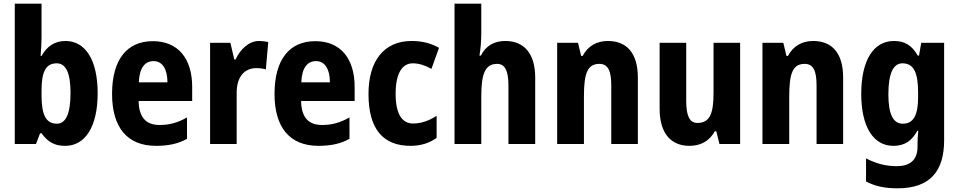

<svg xmlns="http://www.w3.org/2000/svg" viewBox="-20 -780 5194 1040"><path d="M205 -577V-760H60V0H175L197 -58H205C239 -12 273 10 333 10C442 10 509 -94 509 -275C509 -456 442 -558 335 -558C276 -558 234 -529 205 -477H200C203 -516 205 -550 205 -577ZM287 -437C338 -437 362 -383 362 -277C362 -165 337 -110 288 -110C228 -110 205 -159 205 -265V-290C205 -387 226 -437 287 -437Z M808 -557C668 -557 587 -458 587 -271C587 -90 669 10 825 10C894 10 946 -2 993 -28V-144C942 -115 898 -103 844 -103C769 -103 732 -147 731 -233H1021V-309C1021 -465 943 -557 808 -557ZM812 -449C860 -449 887 -405 887 -334H732C735 -414 766 -449 812 -449Z M1383 -558C1326 -558 1280 -510 1256 -458H1249L1228 -548H1118V0H1262V-278C1262 -367 1307 -411 1368 -411C1390 -411 1407 -408 1420 -404L1433 -552C1417 -556 1399 -558 1383 -558Z M1688 -557C1548 -557 1467 -458 1467 -271C1467 -90 1549 10 1705 10C1774 10 1826 -2 1873 -28V-144C1822 -115 1778 -103 1724 -103C1649 -103 1612 -147 1611 -233H1901V-309C1901 -465 1823 -557 1688 -557ZM1692 -449C1740 -449 1767 -405 1767 -334H1612C1615 -414 1646 -449 1692 -449Z M2204 10C2259 10 2306 -5 2345 -33V-153C2305 -126 2261 -111 2217 -111C2157 -111 2123 -164 2123 -272C2123 -380 2157 -437 2216 -437C2250 -437 2283 -426 2317 -407L2358 -521C2316 -545 2268 -558 2210 -558C2058 -558 1976 -448 1976 -271C1976 -78 2057 10 2204 10Z M2587 -604V-760H2442V0H2587V-258C2587 -377 2606 -434 2673 -434C2715 -434 2734 -397 2734 -318V0H2879V-360C2879 -491 2818 -558 2717 -558C2657 -558 2611 -532 2585 -479H2577C2583 -513 2587 -555 2587 -604Z M3273 -558C3211 -558 3164 -530 3136 -477H3128L3111 -548H2998V0H3143V-258C3143 -383 3162 -434 3227 -434C3274 -434 3291 -395 3291 -318V0H3435V-360C3435 -492 3375 -558 3273 -558Z M3989 -548H3845V-279C3845 -173 3829 -114 3758 -114C3715 -114 3697 -153 3697 -233V-548H3553V-191C3553 -60 3612 10 3715 10C3775 10 3823 -16 3852 -69H3860L3877 0H3989Z M4385 -558C4323 -558 4276 -530 4248 -477H4240L4223 -548H4110V0H4255V-258C4255 -383 4274 -434 4339 -434C4386 -434 4403 -395 4403 -318V0H4547V-360C4547 -492 4487 -558 4385 -558Z M4822 -558C4712 -558 4645 -454 4645 -271C4645 -93 4711 10 4819 10C4881 10 4920 -18 4949 -72H4954C4951 -48 4950 -17 4950 3V14C4950 88 4908 120 4837 120C4778 120 4728 107 4671 78V203C4720 229 4773 240 4842 240C5017 240 5094 148 5094 -20V-548H4970L4958 -479H4951C4920 -534 4881 -558 4822 -558ZM4868 -437C4929 -437 4953 -388 4953 -279V-253C4953 -156 4928 -110 4870 -110C4818 -110 4792 -161 4792 -269C4792 -381 4818 -437 4868 -437Z"/></svg>

Font: Noto Sans Bengali Condensed
Style: Bold
Weight: 700
Width: 3
Designer: Joana Ranito - Universal Thirst; Jelle Bosma - Monotype Design Team
Foundry: Universal Thirst ehf.
Version: Version 3.000